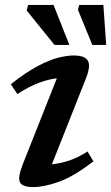

<svg xmlns="http://www.w3.org/2000/svg" viewBox="-20 -751 452 782"><path d="M73 -82.5 211.5 -432Q178 -428.5 138.8 -413.8Q99.5 -399 50.5 -368L24 -408Q87 -457.5 134.8 -482.5Q182.5 -507.5 218 -516.2Q253.5 -525 279.5 -525Q326 -525 338 -503.5Q350 -482 330 -431.5L191.5 -82Q225.5 -85 261.5 -97Q297.5 -109 336.5 -134L360.5 -94Q279.5 -31.5 219.2 -10.2Q159 11 114.5 11Q72.5 11 61.8 -7.8Q51 -26.5 73 -82.5ZM262.5 -568H202L88.5 -708.5L94.5 -731H198ZM412.5 -568H356L297.5 -711L302.5 -731H401Z"/></svg>

Font: Newsreader Caption Medium
Style: Italic
Weight: 500
Italic angle: -17°
Designer: Hugues Gentile
Foundry: Production Type
Version: Version 1.001